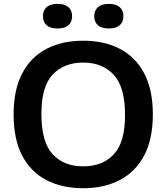

<svg xmlns="http://www.w3.org/2000/svg" viewBox="-20 -959 856 988"><path d="M408 9.5Q299.5 9.5 219 -32.2Q138.5 -74 94.2 -158.2Q50 -242.5 50 -370Q50 -497.5 94.5 -581.8Q139 -666 219.5 -707.8Q300 -749.5 408 -749.5Q517 -749.5 597.5 -707.5Q678 -665.5 722.2 -581.2Q766.5 -497 766.5 -370Q766.5 -243 721.8 -158.8Q677 -74.5 596.5 -32.5Q516 9.5 408 9.5ZM408 -103Q508 -103 565.8 -165Q623.5 -227 623.5 -367Q623.5 -511.5 565.2 -574.2Q507 -637 408 -637Q309.5 -637 251.2 -575.5Q193 -514 193 -373Q193 -228 250.8 -165.5Q308.5 -103 408 -103ZM540 -812.5Q502.5 -812.5 483.8 -829.2Q465 -846 465 -875.5Q465 -905 483.8 -922Q502.5 -939 540 -939Q577.5 -939 596.2 -922Q615 -905 615 -875.5Q615 -846 596.2 -829.2Q577.5 -812.5 540 -812.5ZM276 -812.5Q238.5 -812.5 219.8 -829.2Q201 -846 201 -875.5Q201 -905 219.8 -922Q238.5 -939 276 -939Q313.5 -939 332.2 -922Q351 -905 351 -875.5Q351 -846 332.2 -829.2Q313.5 -812.5 276 -812.5Z"/></svg>

Font: Encode Sans SemiExpanded SemiExpanded SemiBold
Style: Regular
Weight: 600
Width: 6
Designer: Multiple Designers
Foundry: Impallari Type
Version: Version 3.000; ttfautohint (v1.8.3) -l 8 -r 50 -G 200 -x 14 